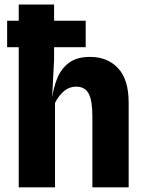

<svg xmlns="http://www.w3.org/2000/svg" viewBox="-20 -800 640 820"><path d="M60 0V-780.5H211V-545.5L203 -390L207.5 -346L202.5 -381.5Q208.5 -426.5 225 -466.8Q241.5 -507 274.8 -532Q308 -557 365 -557Q439 -557 484.2 -508.8Q529.5 -460.5 529.5 -361.5V0H374.5V-303.5Q374.5 -372 358.2 -401Q342 -430 305 -430Q276 -430 253.2 -410.8Q230.5 -391.5 215 -360.5V0ZM10.5 -598.5V-711.5H346V-598.5Z"/></svg>

Font: Spline Sans Mono
Style: Regular
Weight: 400
Monospace: yes
Designer: Eben Sorkin, Mirko Velimirovic
Foundry: Sorkin Type
Version: Version 1.004